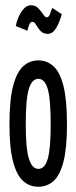

<svg xmlns="http://www.w3.org/2000/svg" viewBox="-20 -703 290 731"><path d="M126 8Q93 8 68.5 -13.5Q44 -35 30 -87Q16 -139 16 -229Q16 -323 30 -376Q44 -429 68.5 -451Q93 -473 126 -473Q159 -473 183.5 -451Q208 -429 221.5 -376Q235 -323 235 -229Q235 -139 221.5 -87Q208 -35 183.5 -13.5Q159 8 126 8ZM126 -60Q151 -60 162 -99Q173 -138 173 -230Q173 -327 161.5 -365Q150 -403 126 -403Q102 -403 90 -365Q78 -327 78 -230Q78 -138 90 -99Q102 -60 126 -60ZM179 -673 215 -649Q208 -621 194.5 -597.5Q181 -574 162 -574Q144 -574 134 -585.5Q124 -597 117.5 -608.5Q111 -620 104 -620Q96 -620 92.5 -611.5Q89 -603 84 -586L40 -604Q47 -638 63 -660.5Q79 -683 98 -683Q115 -683 126 -671.5Q137 -660 144.5 -648.5Q152 -637 158 -637Q165 -637 169.5 -647.5Q174 -658 179 -673Z"/></svg>

Font: Inconsolata UltraCondensed SemiBold
Style: Regular
Weight: 600
Width: 1
Monospace: yes
Designer: Raph Levien, Cyreal, Brenton Simpson
Foundry: Raph Levien, Cyreal, Google
Version: Version 3.001; ttfautohint (v1.8.2.53-6de2)